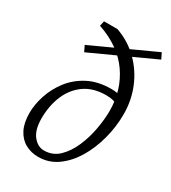

<svg xmlns="http://www.w3.org/2000/svg" viewBox="-170 -772 775 868"><g transform="rotate(30 217.0 -337.5)"><path d="M360.4 -372.1Q348.6 -379.9 332.5 -383.8Q316.4 -387.7 295.9 -387.7Q229.5 -387.7 184.6 -356Q139.6 -324.2 117.2 -270.5Q94.7 -216.8 94.7 -150.4Q94.7 -91.8 119.1 -61Q143.6 -30.3 175.8 -30.3Q221.7 -30.3 253.4 -61Q285.2 -91.8 305.7 -139.2Q326.2 -186.5 335.4 -238.8Q344.7 -291 344.7 -333Q344.7 -441.4 287.1 -523.9Q229.5 -606.4 114.3 -645.5L120.1 -671.9H190.4Q258.8 -647.5 307.1 -599.1Q355.5 -550.8 381.3 -487.3Q407.2 -423.8 407.2 -352.5Q407.2 -287.1 390.1 -222.7Q373 -158.2 341.8 -106.4Q310.5 -54.7 266.6 -23.4Q222.7 7.8 168 7.8Q130.9 7.8 100.6 -8.8Q70.3 -25.4 52.7 -59.6Q35.2 -93.8 35.2 -145.5Q35.2 -188.5 50.8 -236.8Q66.4 -285.2 98.6 -327.6Q130.9 -370.1 181.6 -397Q232.4 -423.8 302.7 -423.8Q317.4 -423.8 335.9 -420.9Q354.5 -418 370.1 -413.1ZM112.3 -505.9 97.7 -536.1 416 -681.6 430.7 -651.4Z"/></g></svg>

Font: Crimson Pro ExtraLight
Style: Italic
Weight: 250
Italic angle: -12°
Designer: Jacques Le Bailly
Foundry: Baron von Fonthausen
Version: Version 1.003